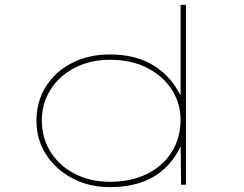

<svg xmlns="http://www.w3.org/2000/svg" viewBox="-20 -760 1005 790"><path d="M432 10Q347 10 278.5 -26Q210 -62 170 -123.5Q130 -185 130 -263Q130 -342 168.5 -403.5Q207 -465 275.5 -500.5Q344 -536 432 -536Q485 -536 530.5 -524.5Q576 -513 614 -489.5Q652 -466 682.5 -429.5Q713 -393 735 -342H723V-740H745V0H725L723 -183L735 -184Q715 -133 685 -96Q655 -59 616.5 -35.5Q578 -12 531.5 -1Q485 10 432 10ZM432 -12Q518 -12 583 -43.5Q648 -75 685 -132Q722 -189 723 -265Q723 -335 687 -391Q651 -447 586 -480.5Q521 -514 432 -514Q352 -514 288.5 -481.5Q225 -449 188.5 -392Q152 -335 152 -263Q153 -189 190 -132Q227 -75 290.5 -43.5Q354 -12 432 -12Z"/></svg>

Font: Lexend Zetta Thin
Style: Regular
Weight: 250
Version: Version 1.007